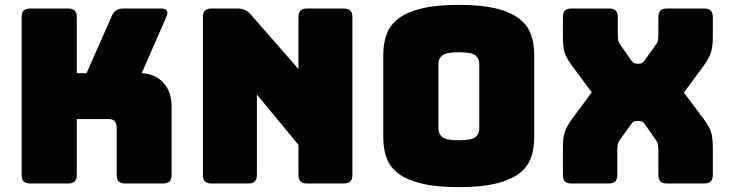

<svg xmlns="http://www.w3.org/2000/svg" viewBox="-20 -755 3013 790"><path d="M260 0H105Q86 0 77.5 -8.5Q69 -17 69 -36V-684Q69 -703 77.5 -711.5Q86 -720 105 -720H260Q279 -720 287.5 -711.5Q296 -703 296 -684V-454H336L439 -687Q446 -705 458 -712.5Q470 -720 489 -720H643Q660 -720 666 -711.5Q672 -703 665 -687L563 -454Q619 -451 652.5 -414.5Q686 -378 686 -318V-36Q686 -17 677.5 -8.5Q669 0 650 0H496Q477 0 468.5 -8.5Q460 -17 460 -36V-231Q460 -247 452 -256Q444 -265 428 -265H296V-36Q296 -17 287.5 -8.5Q279 0 260 0Z M1001 0H851Q832 0 823.5 -8.5Q815 -17 815 -36V-684Q815 -703 823.5 -711.5Q832 -720 851 -720H955Q974 -720 987.5 -714Q1001 -708 1014 -693L1208 -471V-684Q1208 -703 1216.5 -711.5Q1225 -720 1244 -720H1394Q1413 -720 1421.5 -711.5Q1430 -703 1430 -684V-36Q1430 -17 1421.5 -8.5Q1413 0 1394 0H1244Q1225 0 1216.5 -8.5Q1208 -17 1208 -36V-159L1037 -366V-36Q1037 -17 1028.5 -8.5Q1020 0 1001 0Z M2178 -189Q2178 -143 2164.5 -105.5Q2151 -68 2116.5 -41.5Q2082 -15 2021.5 0Q1961 15 1868 15Q1775 15 1714 0Q1653 -15 1618.5 -41.5Q1584 -68 1570.5 -105.5Q1557 -143 1557 -189V-530Q1557 -576 1570.5 -613.5Q1584 -651 1618.5 -678Q1653 -705 1714 -720Q1775 -735 1868 -735Q1961 -735 2021.5 -720Q2082 -705 2116.5 -678Q2151 -651 2164.5 -613.5Q2178 -576 2178 -530ZM1784 -225Q1784 -205 1799 -191.5Q1814 -178 1868 -178Q1922 -178 1937 -191.5Q1952 -205 1952 -225V-494Q1952 -513 1937 -526.5Q1922 -540 1868 -540Q1814 -540 1799 -526.5Q1784 -513 1784 -494Z M2520 -36Q2520 -17 2511.5 -8.5Q2503 0 2484 0H2332Q2313 0 2304.5 -8.5Q2296 -17 2296 -36V-143Q2296 -189 2304 -212Q2312 -235 2334 -266L2415 -375L2334 -484Q2311 -515 2303.5 -538Q2296 -561 2296 -607V-684Q2296 -703 2304.5 -711.5Q2313 -720 2332 -720H2486Q2505 -720 2513.5 -711.5Q2522 -703 2522 -684V-615Q2522 -605 2523 -594Q2524 -583 2531 -573L2575 -510Q2580 -502 2585.5 -497.5Q2591 -493 2599 -493H2611Q2619 -493 2624 -497.5Q2629 -502 2635 -510L2680 -573Q2687 -583 2688 -594Q2689 -605 2689 -615V-684Q2689 -703 2697.5 -711.5Q2706 -720 2725 -720H2877Q2896 -720 2904.5 -711.5Q2913 -703 2913 -684V-607Q2913 -561 2905 -538Q2897 -515 2875 -484L2794 -374L2875 -266Q2898 -235 2905.5 -212Q2913 -189 2913 -143V-36Q2913 -17 2904.5 -8.5Q2896 0 2877 0H2725Q2706 0 2697.5 -8.5Q2689 -17 2689 -36V-135Q2689 -145 2688 -156Q2687 -167 2680 -177L2636 -240Q2630 -249 2625 -253Q2620 -257 2612 -257H2598Q2590 -257 2585 -253Q2580 -249 2574 -240L2529 -177Q2522 -167 2521 -156Q2520 -145 2520 -135Z"/></svg>

Font: Bungee
Style: Regular
Weight: 400
Designer: David Jonathan Ross
Foundry: David Jonathan Ross
Version: Version 1.000;PS 1.0;hotconv 1.0.72;makeotf.lib2.5.5900